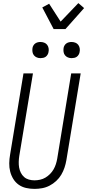

<svg xmlns="http://www.w3.org/2000/svg" viewBox="-20 -1207 561 1235"><path d="M202 8Q174 8 147.5 2Q121 -4 100 -19Q79 -34 65.5 -56Q52 -78 45.5 -103.5Q39 -129 39.5 -157Q40 -185 45 -213L131 -735H192L104 -204Q101 -185 100.5 -166Q100 -147 103 -129.5Q106 -112 114 -96Q122 -80 135 -68.5Q148 -57 165.5 -52Q183 -47 202 -47Q219 -47 237.5 -51Q256 -55 272 -64.5Q288 -74 301.5 -87.5Q315 -101 324.5 -117.5Q334 -134 339.5 -151.5Q345 -169 348 -186L438 -735H499L407 -177Q403 -153 395 -129Q387 -105 374 -83Q361 -61 341.5 -43Q322 -25 299 -13Q276 -1 251 3.5Q226 8 202 8ZM441 -833Q428 -833 417 -837.5Q406 -842 398.5 -851Q391 -860 389 -872.5Q387 -885 389 -898Q390 -906 395 -914.5Q400 -923 407.5 -928Q415 -933 423.5 -935Q432 -937 440 -937Q453 -937 464.5 -932.5Q476 -928 483 -919Q490 -910 492.5 -897.5Q495 -885 492 -872Q491 -864 486 -855.5Q481 -847 474 -842Q467 -837 458 -835Q449 -833 441 -833ZM241 -833Q228 -833 217 -837.5Q206 -842 198.5 -851Q191 -860 189 -872.5Q187 -885 189 -898Q190 -906 195 -914.5Q200 -923 207.5 -928Q215 -933 223.5 -935Q232 -937 240 -937Q253 -937 264.5 -932.5Q276 -928 283 -919Q290 -910 292.5 -897.5Q295 -885 292 -872Q291 -864 286 -855.5Q281 -847 274 -842Q267 -837 258 -835Q249 -833 241 -833ZM325 -1020 252 -1159 296 -1183 370 -1068 484 -1187 521 -1155 401 -1020Z"/></svg>

Font: Iosevka Term Curly Lt Obl
Style: Regular
Weight: 300
Italic angle: -9°
Designer: Belleve Invis
Foundry: Belleve Invis
Version: Version 32.3.0